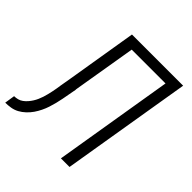

<svg xmlns="http://www.w3.org/2000/svg" viewBox="-228 -879 1024 1024"><g transform="rotate(45 283.5 -367.5)"><path d="M-33 0 -24 -58Q-11 -58 2.5 -61.5Q16 -65 27.5 -73.5Q39 -82 48.5 -93Q58 -104 65.5 -116Q73 -128 78.5 -140.5Q84 -153 88.5 -166.5Q93 -180 96 -193Q99 -206 102 -219Q105 -232 107 -245Q109 -258 111 -271Q114 -287 116.5 -303Q119 -319 122 -335L188 -735H574L452 0H387L499 -677H244L185 -324Q185 -322 184.5 -320.5Q184 -319 184 -318Q184 -317 184 -316Q184 -315 184 -313Q180 -293 176.5 -273Q173 -253 169 -232.5Q165 -212 160 -192Q155 -172 148.5 -152Q142 -132 132.5 -112.5Q123 -93 111 -75.5Q99 -58 82.5 -42.5Q66 -27 47.5 -17Q29 -7 8 -3.5Q-13 0 -33 0Z"/></g></svg>

Font: Iosevka Curly Light Extended
Style: Italic
Weight: 300
Width: 7
Italic angle: -9°
Monospace: yes
Designer: Belleve Invis
Foundry: Belleve Invis
Version: Version 11.1.0; ttfautohint (v1.8.3)